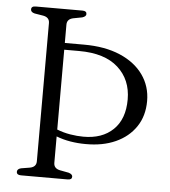

<svg xmlns="http://www.w3.org/2000/svg" viewBox="-51 -746 702 793"><g transform="rotate(5 300.0 -350.0)"><path d="M198 -63.5Q198 -40.5 223.5 -35L260.5 -28Q276.5 -23 276.5 -13Q276.5 0 259 0H65Q47 0 47 -13.5Q47 -25 63 -29L99.5 -35Q125.5 -40 125.5 -63.5V-636.5Q125.5 -660 99.5 -665L63 -671Q47 -675 47 -686.5Q47 -700 65 -700H259Q276.5 -700 276.5 -687Q276.5 -677 260.5 -672L223.5 -665Q198 -659.5 198 -636.5V-560.5H277.5Q364.5 -560.5 427.2 -533.8Q490 -507 523.8 -459.5Q557.5 -412 557.5 -351Q557.5 -289 527.2 -244.2Q497 -199.5 443.8 -175.5Q390.5 -151.5 320 -152Q287.5 -152 256.2 -157.2Q225 -162.5 198 -173ZM307.5 -181.5Q385.5 -181 431.2 -225Q477 -269 477 -350.5Q477 -432.5 421.5 -482.5Q366 -532.5 260 -532.5H198V-201.5Q224.5 -191 253.5 -186.2Q282.5 -181.5 307.5 -181.5Z"/></g></svg>

Font: Fraunces 72pt Soft Light
Style: Regular
Weight: 300
Version: Version 1.000;[b76b70a41]